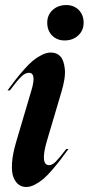

<svg xmlns="http://www.w3.org/2000/svg" viewBox="-20 -728 351 760"><path d="M9.8 -370.1Q29.3 -396.5 41.5 -412.4Q53.7 -428.2 74 -451.4Q94.2 -474.6 109.9 -487.5Q125.5 -500.5 144.8 -510.3Q164.1 -520 181.2 -520Q204.6 -520 218.8 -505.1Q232.9 -490.2 236.6 -454.8Q240.2 -419.4 222.2 -360.8L165 -168Q138.2 -74.2 174.8 -74.2Q187 -74.2 201.4 -88.9Q215.8 -103.5 242.2 -138.2H251Q230 -109.9 219.2 -95.5Q208.5 -81.1 187.7 -56.9Q167 -32.7 152.3 -20.3Q137.7 -7.8 119.1 2.2Q100.6 12.2 84 12.2Q66.9 12.2 54 2.7Q41 -6.8 33.2 -26.6Q25.4 -46.4 27.6 -82.5Q29.8 -118.7 43.9 -166L104 -369.1Q125.5 -439.9 94.2 -439.9Q79.1 -439.9 62.5 -423.1Q45.9 -406.2 19 -370.1ZM167 -638.2Q167 -668.9 188.5 -688.5Q210 -708 242.2 -708Q272.5 -708 291.7 -688.5Q311 -668.9 311 -638.2Q311 -607.4 289.6 -587.6Q268.1 -567.9 235.8 -567.9Q205.6 -567.9 186.3 -587.4Q167 -606.9 167 -638.2Z"/></svg>

Font: Nyght Serif Medium Italic
Style: Regular
Weight: 500
Italic angle: -16°
Designer: Maksym Kobuzan
Version: Version 0.410;Glyphs 3.1.2 (3151)